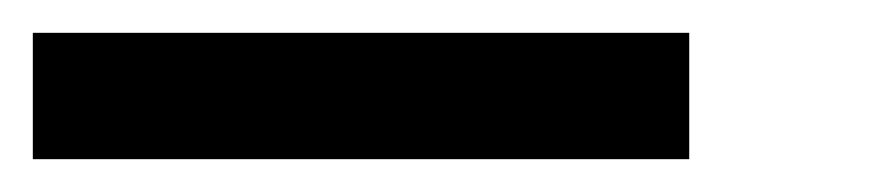

<svg xmlns="http://www.w3.org/2000/svg" viewBox="-35 -425 546 117"><path d="M0 -328ZM0 -328ZM385 -328H-15V-405H385Z"/></svg>

Font: Ulagadi Sans
Style: Regular
Weight: 400
Designer: Ninad Kale (Devanagari), Jonny Pinhorn (Latin)
Foundry: Indian Type Foundry
Version: Version 3.01;March 29, 2020;FontCreator 12.0.0.2522 64-bit; 